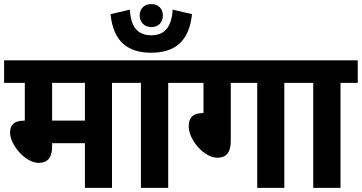

<svg xmlns="http://www.w3.org/2000/svg" viewBox="-20 -916 1764 936"><path d="M526 -512H610V-622H0V-512H101V-328H99C44 -328 29 -302 29 -271C29 -209 104 -122 169 -122C210 -122 234 -146 234 -200V-218H394V0H526ZM394 -512V-328H234V-512Z M800 -512H884V-622H597V-512H667V0H800Z M661 -841C661 -807 684 -784 718 -784C752 -784 774 -806 774 -841C774 -874 751 -896 718 -896C683 -896 661 -874 661 -841ZM916 -847 822 -869C816 -780 780 -744 717 -744C655 -744 618 -780 613 -869L519 -847C532 -711 606 -659 717 -659C829 -659 902 -711 916 -847Z M1105 -512H1234V0H1366V-512H1450V-622H870V-512H972V-365C916 -365 900 -338 900 -300C900 -234 975 -147 1040 -147C1083 -147 1105 -173 1105 -228Z M1640 -512H1724V-622H1437V-512H1507V0H1640Z"/></svg>

Font: Noto Sans Devanagari SemiCondensed
Style: Bold
Weight: 700
Width: 4
Designer: Jelle Bosma - Monotype Design Team
Foundry: Monotype Imaging Inc.
Version: Version 2.004